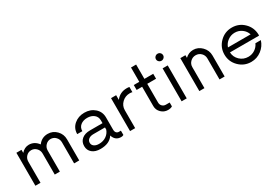

<svg xmlns="http://www.w3.org/2000/svg" viewBox="37 -1615 3601 2523"><g transform="rotate(-30 1837.5 -354.0)"><path d="M570 -510Q647.5 -510 701.9 -454.4Q756.2 -398.8 756.2 -320V0H678.8V-320Q678.8 -366.2 646.9 -399.4Q615 -432.5 570 -432.5Q526.2 -432.5 494.4 -399.4Q462.5 -366.2 462.5 -320V0H385V-320Q385 -366.2 353.1 -399.4Q321.2 -432.5 277.5 -432.5Q231.2 -432.5 200 -400Q168.8 -367.5 168.8 -320V0H91.2V-500H168.8V-453.8Q218.8 -510 285 -510Q368.8 -510 423.8 -435Q478.8 -510 570 -510Z M1395 -65H1426.2V0Q1410 10 1388.8 10Q1300 10 1272.5 -80Q1215 10 1076.2 10Q997.5 10 951.9 -28.1Q906.2 -66.2 906.2 -130Q906.2 -195 951.9 -233.1Q997.5 -271.2 1075 -271.2H1266.2V-312.5Q1266.2 -368.8 1226.2 -400.6Q1186.2 -432.5 1125 -432.5Q1063.8 -432.5 1023.8 -400.6Q983.8 -368.8 983.8 -312.5H906.2Q906.2 -400 970 -455Q1033.8 -510 1126.2 -510Q1218.8 -510 1281.2 -455Q1343.8 -400 1343.8 -312.5V-130Q1343.8 -97.5 1358.1 -81.2Q1372.5 -65 1395 -65ZM1092.5 -57.5Q1155 -57.5 1201.2 -88.8Q1247.5 -120 1266.2 -173.8V-206.2H1091.2Q1045 -206.2 1018.1 -185.6Q991.2 -165 991.2 -131.2Q991.2 -97.5 1018.8 -77.5Q1046.2 -57.5 1092.5 -57.5Z M1771.2 -510Q1793.8 -510 1810 -506.2V-427.5Q1795 -432.5 1771.2 -432.5Q1702.5 -432.5 1653.8 -385.6Q1605 -338.8 1605 -271.2V0H1527.5V-500H1605V-428.8Q1666.2 -510 1771.2 -510Z M2167.5 -425H2033.8V-141.2Q2033.8 -107.5 2055.6 -86.2Q2077.5 -65 2108.8 -65H2166.2V-6.2Q2141.2 10 2100 10Q2041.2 10 1998.8 -31.2Q1956.2 -72.5 1956.2 -131.2V-425H1872.5V-500H1956.2V-717.5H2033.8V-500H2167.5Z M2348.8 -593.8Q2326.2 -593.8 2310 -609.4Q2293.8 -625 2293.8 -646.2Q2293.8 -668.8 2310 -684.4Q2326.2 -700 2348.8 -700Q2371.2 -700 2386.9 -684.4Q2402.5 -668.8 2402.5 -646.2Q2402.5 -625 2386.2 -609.4Q2370 -593.8 2348.8 -593.8ZM2310 0V-500H2387.5V0Z M2777.5 -510Q2851.2 -510 2906.9 -453.8Q2962.5 -397.5 2962.5 -318.8V0H2885V-318.8Q2885 -366.2 2851.9 -399.4Q2818.8 -432.5 2771.2 -432.5Q2723.8 -432.5 2690 -399.4Q2656.2 -366.2 2656.2 -318.8V0H2578.8V-500H2656.2V-460Q2708.8 -510 2777.5 -510Z M3623.8 -255 3622.5 -238.8H3181.2Q3185 -166.2 3237.5 -116.9Q3290 -67.5 3363.8 -67.5Q3420 -67.5 3465 -97.5Q3510 -127.5 3531.2 -176.2H3613.8Q3588.8 -95 3520 -42.5Q3451.2 10 3363.8 10Q3256.2 10 3180 -66.2Q3103.8 -142.5 3103.8 -250Q3103.8 -357.5 3180 -433.8Q3256.2 -510 3363.8 -510Q3471.2 -510 3546.2 -436.2Q3621.2 -362.5 3623.8 -255ZM3363.8 -432.5Q3305 -432.5 3257.5 -398.1Q3210 -363.8 3191.2 -308.8H3535Q3517.5 -363.8 3470.6 -398.1Q3423.8 -432.5 3363.8 -432.5Z"/></g></svg>

Font: Now Alt
Style: Regular
Weight: 400
Designer: Alfredo Marco Pradil
Foundry: Alfredo Marco Pradil
Version: Version 1.002;PS 001.002;hotconv 1.0.88;makeotf.lib2.5.64775